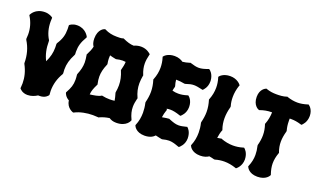

<svg xmlns="http://www.w3.org/2000/svg" viewBox="-81 -1140 2625 1591"><g transform="rotate(20 1232.0 -344.0)"><path d="M505 -604C504 -605 476 -665 400 -665C361 -665 340 -647 338 -646L334 -642V-636C334 -626 335 -617 335 -608C335 -555 324 -517 292 -468L290 -460C291 -449 291 -439 291 -429C291 -382 281 -343 259 -297C234 -345 223 -397 223 -461L222 -468C194 -513 181 -563 181 -619C181 -628 181 -637 182 -646V-653L177 -657C175 -658 151 -676 112 -676C26 -676 0 -614 0 -615L-3 -609L0 -604C29 -557 43 -507 43 -454C43 -441 42 -429 41 -416L43 -408C78 -352 95 -290 95 -220L97 -214C125 -162 138 -110 138 -58C138 -45 137 -33 136 -20L135 -15L138 -11C139 -10 160 19 208 19C243 19 273 5 293 -8H307C355 -8 376 -37 377 -39L380 -43V-47C379 -58 378 -69 378 -80C378 -139 394 -193 424 -243L426 -251C425 -263 424 -274 424 -285C424 -333 435 -373 463 -427L465 -434C464 -442 464 -449 464 -456C464 -505 474 -541 504 -592L507 -598Z M1089 -84C1071 -122 1063 -154 1063 -188C1063 -211 1067 -235 1074 -263L1076 -268L1074 -271C1056 -310 1047 -348 1047 -390C1047 -412 1050 -434 1054 -459L1055 -463L1053 -466C1040 -498 1033 -528 1033 -560C1033 -584 1037 -610 1044 -638L1046 -644L1041 -649C1039 -650 1010 -680 958 -680C932 -680 912 -673 896 -666C866 -667 837 -676 802 -692L798 -694L794 -693C777 -687 754 -688 738 -688C700 -688 666 -695 632 -712L628 -714L623 -712C621 -712 569 -695 569 -611C569 -580 577 -558 587 -545C582 -520 572 -497 557 -468L555 -465L556 -460C560 -437 563 -416 563 -396C563 -361 555 -327 538 -286L537 -280C539 -263 540 -248 540 -235C540 -190 529 -160 504 -115L502 -111L503 -106C503 -105 512 -75 547 -56C554 10 615 26 611 25L615 26L620 24C664 1 724 -10 776 -10C792 -10 806 -8 822 -8L825 -7L828 -9C856 -22 885 -30 915 -34C929 -24 949 -16 978 -16C1068 -16 1089 -74 1089 -75L1091 -80ZM744 -450C741 -467 739 -482 739 -496C739 -505 739 -514 740 -524C756 -520 771 -515 790 -512L797 -511C818 -516 836 -519 854 -519C862 -519 871 -518 880 -517C879 -493 874 -469 867 -444L866 -439L868 -435C885 -395 894 -357 894 -315C894 -295 892 -273 888 -251L889 -245C896 -222 901 -202 904 -183C890 -181 875 -180 861 -180C840 -180 818 -182 796 -187L792 -188L788 -186C767 -172 724 -166 692 -162C694 -193 704 -219 723 -257L725 -261L724 -265C719 -288 716 -308 716 -329C716 -364 724 -399 743 -443L744 -446Z M1502 -345C1502 -403 1469 -429 1467 -430L1462 -434L1456 -432C1427 -423 1403 -419 1379 -419C1361 -419 1345 -421 1326 -426C1328 -438 1330 -449 1334 -461V-468C1328 -486 1325 -504 1323 -522C1348 -522 1373 -519 1400 -514L1407 -515C1437 -525 1457 -530 1479 -530C1498 -530 1519 -526 1550 -519L1557 -517L1562 -521C1563 -522 1595 -551 1595 -603V-612C1591 -670 1557 -694 1555 -695L1550 -698L1544 -696C1511 -684 1488 -678 1465 -678C1444 -678 1422 -683 1391 -693L1386 -694L1382 -692C1361 -685 1340 -681 1321 -679C1306 -690 1281 -702 1246 -702C1185 -702 1158 -669 1157 -667L1153 -662L1155 -656C1164 -627 1168 -598 1168 -570C1168 -535 1161 -499 1147 -464L1145 -460L1146 -455C1156 -423 1162 -389 1162 -355C1162 -324 1157 -293 1149 -261V-255C1156 -225 1159 -197 1159 -170C1159 -131 1152 -93 1137 -57L1135 -52L1137 -48C1137 -46 1157 4 1234 4C1283 4 1310 -15 1323 -30C1341 -26 1359 -21 1377 -18H1384C1408 -24 1425 -27 1442 -27C1466 -27 1489 -21 1527 -7L1533 -5L1539 -8C1540 -10 1579 -38 1580 -96C1580 -155 1550 -180 1548 -182L1543 -186L1537 -184C1510 -177 1489 -173 1471 -173C1444 -173 1421 -181 1384 -196L1380 -198L1376 -197C1375 -197 1340 -194 1319 -189C1322 -211 1327 -233 1335 -255L1337 -259L1335 -263L1332 -269C1342 -271 1352 -272 1362 -272C1389 -272 1415 -266 1451 -254L1458 -252L1463 -256C1464 -257 1502 -287 1502 -345Z M2085 -95C2084 -154 2051 -180 2050 -181L2045 -185L2038 -183C2009 -174 1980 -170 1952 -170C1916 -170 1881 -177 1846 -190L1842 -192L1838 -190C1838 -190 1821 -188 1808 -185C1811 -209 1816 -233 1825 -256L1827 -260L1825 -264C1814 -295 1809 -327 1809 -360C1809 -392 1814 -426 1824 -462V-469C1816 -495 1813 -521 1813 -548C1813 -582 1819 -616 1831 -652L1834 -658L1829 -663C1828 -665 1798 -703 1736 -703C1675 -703 1648 -670 1647 -668L1643 -663L1645 -657C1654 -628 1658 -600 1658 -572C1658 -536 1651 -501 1637 -465L1635 -461L1636 -457C1646 -424 1652 -391 1652 -356C1652 -325 1647 -294 1639 -262V-256C1646 -227 1649 -199 1649 -172C1649 -132 1642 -94 1627 -58L1625 -54L1627 -49C1627 -47 1647 2 1724 2C1760 2 1783 -8 1799 -19C1815 -16 1831 -13 1844 -9H1851C1878 -17 1905 -21 1932 -21C1965 -21 1999 -15 2034 -3L2040 -1L2045 -5C2047 -7 2085 -36 2085 -95Z M2330 -247C2319 -278 2314 -306 2314 -336C2314 -365 2319 -395 2329 -431V-437C2322 -463 2318 -489 2318 -516C2318 -524 2317 -532 2318 -541H2332C2359 -541 2386 -537 2419 -527L2426 -525L2431 -529C2433 -532 2467 -559 2467 -618C2466 -675 2432 -699 2430 -700L2425 -704L2419 -702C2387 -692 2359 -687 2332 -687C2303 -687 2274 -692 2241 -703L2237 -705L2233 -703C2205 -693 2171 -692 2144 -692C2114 -692 2085 -696 2057 -706L2052 -708L2048 -706C2046 -705 1999 -687 1999 -617C1999 -542 2048 -522 2050 -522L2055 -520L2059 -521C2092 -533 2125 -539 2158 -539H2163C2162 -504 2156 -468 2142 -433L2140 -429L2142 -425C2152 -394 2157 -365 2157 -335C2157 -307 2153 -278 2144 -245V-239C2151 -210 2154 -184 2154 -160C2154 -125 2147 -92 2132 -56L2130 -52L2132 -47C2133 -45 2152 4 2229 4C2306 4 2328 -42 2329 -44L2331 -48L2329 -53C2318 -86 2312 -115 2312 -144C2312 -175 2318 -205 2330 -239L2332 -243Z"/></g></svg>

Font: Hanalei Fill
Style: Regular
Weight: 400
Designer: Astigmatic (AOETI)
Foundry: Astigmatic (AOETI)
Version: Version 1.000